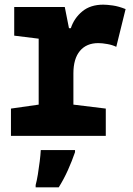

<svg xmlns="http://www.w3.org/2000/svg" viewBox="-20 -583 570 824"><path d="M27 0V-117L146 -134V-417L41 -430V-553H258L276 -462H284Q298 -505 333 -534Q368 -563 423 -563Q439 -563 464 -559.5Q489 -556 519 -544L479 -382Q463 -390 440.5 -394Q418 -398 402 -398Q351 -398 323 -364.5Q295 -331 295 -268V-134L434 -117V0ZM133 211Q138 193 142.5 165.5Q147 138 150.5 109.5Q154 81 155 61H302V70Q289 108 271.5 147Q254 186 232 221H133Z"/></svg>

Font: Noto Sans Mono Condensed Black
Style: Regular
Weight: 900
Width: 3
Designer: Monotype Design Team
Foundry: Monotype Imaging Inc.
Version: Version 2.014